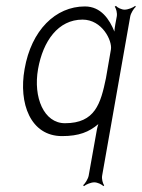

<svg xmlns="http://www.w3.org/2000/svg" viewBox="-20 -454 484 656"><path d="M110 -218C127 -314 179 -387 262 -387C329 -387 364 -315 359 -285L342 -187C324 -100 305 -33 202 -33C130 -33 93 -121 110 -218ZM64 -218C43 -101 84 11 192 11C250 11 284 -3 316 -30C314 -24 312 -17 311 -11L283 146C281 157 271 173 264 179L267 182C274 176 291 169 302 169C313 169 328 176 333 182L336 179C331 173 327 157 329 146L425 -398C427 -409 437 -425 444 -431L442 -434C435 -428 417 -421 406 -421C395 -421 381 -428 376 -434L372 -431C377 -425 381 -409 379 -398L374 -371C373 -364 371 -354 371 -346C354 -388 325 -432 270 -432C170 -432 87 -351 64 -218Z"/></svg>

Font: Armata Saber
Style: RgIta
Weight: 400
Designer: Jasper
Foundry: Cannot Into Space Fonts
Version: Version 0.970